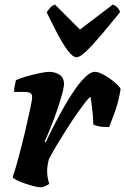

<svg xmlns="http://www.w3.org/2000/svg" viewBox="-20 -811 542 831"><path d="M158 0Q147 0 127.5 -5Q108 -10 87.5 -17Q67 -24 52 -31.5Q37 -39 35 -44Q47 -80 61 -132Q75 -184 88 -239Q101 -294 110 -337Q115 -359 117 -372Q119 -385 119 -393Q119 -413 88 -413H41Q41 -426 44 -441Q47 -456 49 -464Q63 -471 92 -479.5Q121 -488 149.5 -494Q178 -500 192 -500Q220 -500 238.5 -487Q257 -474 257 -448Q257 -435 250 -408.5Q243 -382 232.5 -350Q222 -318 210 -287Q198 -256 188 -232Q178 -208 173 -199L178 -195Q194 -230 215 -270.5Q236 -311 259 -351.5Q282 -392 305.5 -425.5Q329 -459 351 -479.5Q373 -500 390 -500Q404 -500 422 -491Q440 -482 457.5 -469.5Q475 -457 487.5 -444.5Q500 -432 502 -426Q494 -374 479 -332Q464 -290 452 -261Q423 -261 407 -264.5Q391 -268 384 -272Q383 -312 378.5 -346Q374 -380 372 -391Q367 -391 352 -372Q337 -353 315.5 -322.5Q294 -292 271 -256Q248 -220 227 -185Q206 -150 192 -123Q184 -96 184 -69Q184 -45 193 -15Q186 -10 176 -5.5Q166 -1 158 0ZM311 -563Q296 -563 275 -590Q254 -617 230.5 -661.5Q207 -706 182 -758Q190 -769 197.5 -778Q205 -787 218 -791L326 -683L468 -791Q481 -787 489 -777.5Q497 -768 500 -759Q458 -707 420 -662Q382 -617 354 -590Q326 -563 311 -563Z"/></svg>

Font: Texturina Black
Style: Italic
Weight: 900
Italic angle: -11°
Designer: Guillermo Torres Carreño
Foundry: Omnibus-Type
Version: Version 1.002; ttfautohint (v1.8.3)